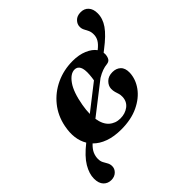

<svg xmlns="http://www.w3.org/2000/svg" viewBox="-296 -953 1346 1346"><g transform="rotate(-45 377.5 -279.5)"><path d="M505 -144Q505.5 -163.5 501 -177.8Q496.5 -192 492 -206.8Q487.5 -221.5 488 -241.5Q489 -270 512.8 -293.8Q536.5 -317.5 577.5 -317.5Q615 -317.5 638.2 -295.5Q661.5 -273.5 660.5 -228.5Q658 -166.5 618.8 -111.8Q579.5 -57 507.8 -22.8Q436 11.5 337.5 11.5Q266 11.5 212.8 -7.8Q159.5 -27 125.5 -62Q96 -34 85.5 -9Q75 16 75 41.5Q75 64.5 83.8 80.8Q92.5 97 101.2 112Q110 127 110.5 147Q110.5 174 90.2 193.2Q70 212.5 38.5 213Q3.5 213.5 -19.5 189.8Q-42.5 166 -42.5 119.5Q-42.5 71 -10.5 17Q21.5 -37 98 -97.5Q52 -174 74.5 -286Q91.5 -371.5 143 -435.2Q194.5 -499 270.5 -534.5Q346.5 -570 436 -570Q497 -570 543.8 -550.2Q590.5 -530.5 613 -499Q646 -525 659.2 -548.2Q672.5 -571.5 672 -598Q672 -621 664 -637.8Q656 -654.5 647.8 -669.5Q639.5 -684.5 639.5 -703Q639 -729.5 659.8 -750.8Q680.5 -772 716 -772Q752.5 -772.5 774.2 -748.5Q796 -724.5 796 -683Q796.5 -630.5 762.2 -581.2Q728 -532 648 -471L630 -457Q631.5 -448.5 631 -439Q629 -415 619.8 -400.8Q610.5 -386.5 588.5 -384Q567 -382 542.8 -373.5Q518.5 -365 489.5 -347.5L261.5 -170Q271 -108 305 -77.8Q339 -47.5 387.5 -47.5Q435 -47.5 469 -73Q503 -98.5 505 -144ZM266 -302.5Q258.5 -259.5 258 -222L445 -368Q449 -391 451 -417Q455 -469.5 442 -493.8Q429 -518 402.5 -518Q360.5 -518 322.8 -464.5Q285 -411 266 -302.5Z"/></g></svg>

Font: Fraunces 72pt Soft
Style: Bold Italic
Weight: 700
Italic angle: -16°
Version: Version 1.000;[b76b70a41]